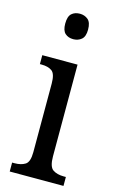

<svg xmlns="http://www.w3.org/2000/svg" viewBox="-118 -805 513 852"><g transform="rotate(15 139.0 -378.5)"><path d="M139 -640Q116 -640 101.5 -653Q87 -666 87 -698Q87 -731 101.5 -744Q116 -757 139 -757Q161 -757 176.5 -744Q192 -731 192 -698Q192 -666 176.5 -653Q161 -640 139 -640ZM19 0V-41H30Q60 -41 79 -53Q98 -65 98 -110V-425Q98 -470 80.5 -482.5Q63 -495 33 -495H25V-536H187V-115Q187 -67 206 -54Q225 -41 256 -41H266V0Z"/></g></svg>

Font: Noto Serif Condensed
Style: Regular
Weight: 400
Width: 3
Designer: Monotype Design Team
Foundry: Monotype Imaging Inc.
Version: Version 2.013; ttfautohint (v1.8.4.7-5d5b)